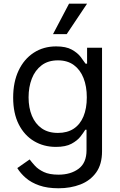

<svg xmlns="http://www.w3.org/2000/svg" viewBox="-20 -804 649 1040"><path d="M296.9 215.8Q236.3 215.8 192.6 200.4Q148.9 185.1 119.9 159.9Q90.8 134.8 73.7 106.4L140.6 59.6Q151.9 74.7 169.4 94Q187 113.3 217.3 127.7Q247.6 142.1 296.9 142.1Q362.8 142.1 405.8 110.1Q448.7 78.1 448.7 9.8V-101.1H441.9Q432.6 -85.9 415.8 -64.2Q398.9 -42.5 367.4 -25.4Q335.9 -8.3 282.7 -8.3Q216.8 -8.3 164.3 -39.6Q111.8 -70.8 81.5 -130.6Q51.3 -190.4 51.3 -275.4Q51.3 -359.4 80.6 -421.6Q109.9 -483.9 162.6 -518.3Q215.3 -552.7 284.2 -552.7Q337.4 -552.7 368.9 -535.2Q400.4 -517.6 417.2 -495.4Q434.1 -473.1 443.4 -459H451.7V-545.4H532.7V15.6Q532.7 85.9 501 130.1Q469.2 174.3 415.8 195.1Q362.3 215.8 296.9 215.8ZM293.9 -84Q344.2 -84 379.2 -106.9Q414.1 -129.9 432.1 -173.3Q450.2 -216.8 450.2 -276.9Q450.2 -335.9 432.4 -381.1Q414.6 -426.3 379.9 -451.7Q345.2 -477.1 293.9 -477.1Q240.7 -477.1 205.3 -450.2Q169.9 -423.3 152.3 -377.9Q134.8 -332.5 134.8 -276.9Q134.8 -220.2 152.8 -176.8Q170.9 -133.3 206.1 -108.6Q241.2 -84 293.9 -84ZM267.1 -619.1 354 -784.2H451.7L341.3 -619.1Z"/></svg>

Font: Sahel VF Regular
Style: Regular
Weight: 400
Foundry: Saber Rastikerdar (saber.rastikerdar@gmail.com)
Version: Version 3.4.0